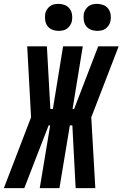

<svg xmlns="http://www.w3.org/2000/svg" viewBox="-63 -975 635 995"><path d="M431 0H329L312 -325H299L245 0H143L197 -325H189L128 -168L63 0H-43L98 -367L78 -735H180L198 -410H211L264 -735H366L313 -410H321L446 -735H552L410 -367ZM441 -815Q424 -815 408.5 -821Q393 -827 383.5 -839.5Q374 -852 371.5 -868.5Q369 -885 371 -902Q373 -914 379.5 -924.5Q386 -935 395.5 -942.5Q405 -950 417 -952.5Q429 -955 440 -955Q457 -955 472.5 -949Q488 -943 497.5 -930.5Q507 -918 510 -901.5Q513 -885 510 -868Q508 -856 501.5 -845.5Q495 -835 485.5 -827.5Q476 -820 464 -817.5Q452 -815 441 -815ZM241 -815Q224 -815 208.5 -821Q193 -827 183.5 -839.5Q174 -852 171.5 -868.5Q169 -885 171 -902Q173 -914 179.5 -924.5Q186 -935 195.5 -942.5Q205 -950 217 -952.5Q229 -955 240 -955Q257 -955 272.5 -949Q288 -943 297.5 -930.5Q307 -918 310 -901.5Q313 -885 310 -868Q308 -856 301.5 -845.5Q295 -835 285.5 -827.5Q276 -820 264 -817.5Q252 -815 241 -815Z"/></svg>

Font: Iosevka SS18 Heavy
Style: Italic
Weight: 900
Italic angle: -9°
Monospace: yes
Designer: Belleve Invis
Foundry: Belleve Invis
Version: Version 25.1.1; ttfautohint (v1.8.4)